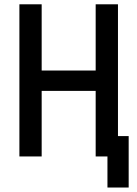

<svg xmlns="http://www.w3.org/2000/svg" viewBox="-20 -713 626 875"><path d="M469.7 141.6V-92.8H566.4V141.6ZM416 0V-693.4H517.6V0ZM68.4 0V-693.4H169.9V0ZM88.9 -298.8V-391.6H499.5V-298.8Z"/></svg>

Font: Cascadia Code
Style: Regular
Weight: 400
Monospace: yes
Designer: Aaron Bell
Foundry: Saja Typeworks
Version: Version 2106.017